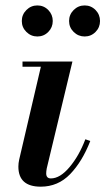

<svg xmlns="http://www.w3.org/2000/svg" viewBox="-20 -691 396 721"><path d="M239.4 -612.1Q239.4 -636.2 256.6 -653.4Q273.9 -670.6 297.9 -670.6Q321.9 -670.6 338.8 -653.4Q355.6 -636.2 355.6 -612.1Q355.6 -588.1 338.8 -571.1Q321.9 -554 297.9 -554Q273.9 -554 256.6 -571.1Q239.4 -588.1 239.4 -612.1ZM61.9 -612.1Q61.9 -636.2 79.1 -653.4Q96.4 -670.6 120.4 -670.6Q144.4 -670.6 161.3 -653.4Q178.1 -636.2 178.1 -612.1Q178.1 -588.1 161.3 -571.1Q144.4 -554 120.4 -554Q96.4 -554 79.1 -571.1Q61.9 -588.1 61.9 -612.1ZM319 -161.5Q289 -84.5 243.5 -37.2Q198 10 133 10Q49 10 49 -65.5Q49 -78 52 -91.5L133.5 -440.5H64.5V-460H252L155.5 -58.5Q153.5 -47.5 153.5 -40Q153.5 -21 171 -21Q205.5 -21 241.2 -63.5Q277 -106 300.5 -168Z"/></svg>

Font: Bodoni* 11pt Medium
Style: Italic
Weight: 500
Italic angle: -13°
Version: Version 2.3